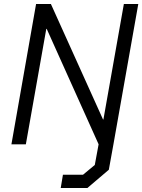

<svg xmlns="http://www.w3.org/2000/svg" viewBox="-20 -720 710 958"><path d="M670 -700 546 0 523 127 416 218H283L294 152H394L453 103L472 0L213 -576H211L109 0H37L160 -700H234L494 -124H496L598 -700Z"/></svg>

Font: Chakra Petch
Style: Italic
Weight: 400
Italic angle: -10°
Designer: Katatrad Aksorn Co.,Ltd.
Foundry: Cadson Demak Co.,Ltd.
Version: Version 1.000; ttfautohint (v1.6)